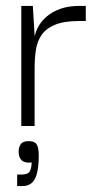

<svg xmlns="http://www.w3.org/2000/svg" viewBox="-20 -426 324 649"><path d="M52 0V-406H91L98 -289L97 -202V0ZM97 -196 94 -284Q96 -308 106.5 -330Q117 -352 136.5 -369Q156 -386 183.5 -396Q211 -406 248 -406H270V-355H248Q197 -355 166.5 -342.5Q136 -330 121 -308.5Q106 -287 101.5 -258Q97 -229 97 -196ZM38 203V164H53Q76 164 81.5 151.5Q87 139 87 123Q65 126 54 116.5Q43 107 43 86Q43 72 50 61.5Q57 51 77 51Q97 51 104 62Q111 73 111 100Q111 132 106 155.5Q101 179 89 191Q77 203 55 203Z"/></svg>

Font: Darker Grotesque Light
Style: Regular
Weight: 400
Version: Version 1.000;gftools[0.9.28]